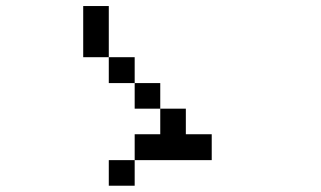

<svg xmlns="http://www.w3.org/2000/svg" viewBox="-20 -712 1040 623"><path d="M333 -109.4V-192.4H417V-109.4ZM250 -526.4V-692.4H333V-526.4H417V-442.4H500V-359.4H417V-442.4H333V-526.4ZM500 -359.4H583V-276.4H667V-192.4H417V-276.4H500Z"/></svg>

Font: KH Dot kagurazaka 12
Style: Regular
Weight: 400
Designer: Original version for X68000 by Keitarou Hiraki (http://hp.vector.co.jp/authors/VA000874/) / TrueType conversion by Homem
Version: Version 1.00.20150527